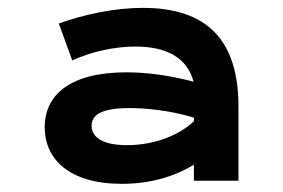

<svg xmlns="http://www.w3.org/2000/svg" viewBox="-20 -798 708 480"><path d="M284.7 -338.4C365.7 -338.4 424.3 -361.8 464.8 -386.2V-346.2H576.2V-531.2C576.2 -698.7 496.6 -778.3 337.4 -778.3C267.1 -778.3 192.9 -762.7 127 -739.3L160.6 -647C212.4 -670.4 269 -681.6 318.4 -681.6C397 -681.6 448.2 -653.3 463.9 -593.8C404.3 -609.4 348.1 -617.2 295.9 -617.2C156.2 -617.2 91.8 -561.5 91.8 -480C91.8 -399.9 153.3 -338.4 284.7 -338.4ZM297.4 -435.1C230.5 -435.1 209 -458.5 209 -483.9C209 -508.8 230 -527.8 303.7 -527.8C342.8 -527.8 403.8 -522.5 464.8 -503.9V-495.1C432.1 -463.4 371.1 -435.1 297.4 -435.1Z"/></svg>

Font: Krona One
Style: Regular
Weight: 400
Designer: Yvonne Schüttler
Foundry: Yvonne Schüttler
Version: Version 1.002